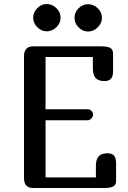

<svg xmlns="http://www.w3.org/2000/svg" viewBox="-20 -941 641 961"><path d="M502.9 -535.2Q473.1 -535.2 459 -550Q444.8 -564.9 444.8 -600.1V-655.8H208V-394H418Q431.2 -394 438.5 -385.7Q445.8 -377.4 445.8 -366.2Q445.8 -361.3 443.4 -356.4Q440.9 -351.6 437 -347.7Q433.1 -343.8 428.2 -341.3Q423.3 -338.9 418 -338.9H208V-53.2H460V-108.9Q460 -144 474.1 -158.9Q488.3 -173.8 518.1 -173.8Q540 -173.8 550.5 -162.1Q561 -150.4 561 -124V-37.1Q561 -15.1 546.6 -7.6Q532.2 0 501 0H146Q100.1 0 100.1 -49.8V-659.2Q100.1 -709 146 -709H485.8Q517.1 -709 531.5 -701.4Q545.9 -693.8 545.9 -671.9V-585Q545.9 -558.6 535.4 -546.9Q524.9 -535.2 502.9 -535.2ZM353 -851.1Q353 -879.4 373.3 -899.7Q393.6 -919.9 420.9 -919.9Q448.2 -919.9 469.2 -899.7Q490.2 -879.4 490.2 -851.1Q490.2 -824.7 469 -804Q447.8 -783.2 420.9 -783.2Q394 -783.2 373.5 -804Q353 -824.7 353 -851.1ZM146 -852.1Q146 -879.4 166.5 -900.1Q187 -920.9 212.9 -920.9Q241.2 -920.9 262.2 -900.4Q283.2 -879.9 283.2 -852.1Q283.2 -825.2 262.2 -804.7Q241.2 -784.2 212.9 -784.2Q187.5 -784.2 166.7 -804.9Q146 -825.7 146 -852.1Z"/></svg>

Font: Marmelad
Style: Regular
Weight: 400
Designer: Manvel Shmavonyan
Foundry: Cyreal (www.cyreal.org)
Version: Version 1.000